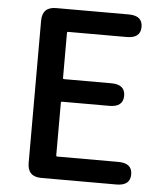

<svg xmlns="http://www.w3.org/2000/svg" viewBox="-53 -783 705 830"><g transform="rotate(5 300.0 -368.5)"><path d="M157 0Q97 0 97 -60V-677Q97 -737 157 -737H472Q532 -737 532 -688Q532 -639 472 -639H218Q213 -639 213 -634V-439Q213 -434 218 -434H423Q483 -434 483 -385Q483 -336 423 -336H218Q213 -336 213 -331V-103Q213 -98 218 -98H483Q543 -98 543 -49Q543 0 483 0Z"/></g></svg>

Font: Resource Han Rounded JP Medium
Style: Regular
Weight: 500
Designer: Cyano Hao (round all glyphs); Ryoko NISHIZUKA 西塚涼子 (kana, bopomofo & ideographs); Paul D. Hunt (Latin, Greek & Cyrillic)
Foundry: Cyano Hao
Version: 0.990